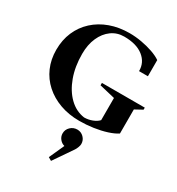

<svg xmlns="http://www.w3.org/2000/svg" viewBox="-246 -868 1280 1389"><g transform="rotate(30 394.5 -173.5)"><path d="M426 16Q338 16 264.5 -10.5Q191 -37 137 -85.5Q83 -134 54 -200.5Q25 -267 25 -347Q25 -429 54 -496.5Q83 -564 137 -613.5Q191 -663 264.5 -689.5Q338 -716 426 -716Q475 -716 526 -707Q577 -698 621.5 -682.5Q666 -667 695 -647V-512H621Q622 -584 564.5 -629.5Q507 -675 404 -675Q345 -675 299.5 -642Q254 -609 228 -550.5Q202 -492 202 -415Q202 -309 233 -224Q264 -139 318.5 -86Q373 -33 444 -23Q478 -23 510.5 -35.5Q543 -48 561 -68V-253L431 -284V-304H789V-287L727 -253V-52Q697 -32 648.5 -16.5Q600 -1 542 7.5Q484 16 426 16ZM394 369 367 353 424 227Q400 221 383.5 200.5Q367 180 367 154Q367 122 390.5 99.5Q414 77 447 77Q478 77 500.5 99.5Q523 122 523 154Q523 165 517 181.5Q511 198 503 210Z"/></g></svg>

Font: Wittgenstein Extrabold
Style: Regular
Weight: 800
Designer: Jörg Drees
Foundry: Jörg Drees
Version: Version 1.303; ttfautohint (v1.8.4.7-5d5b)